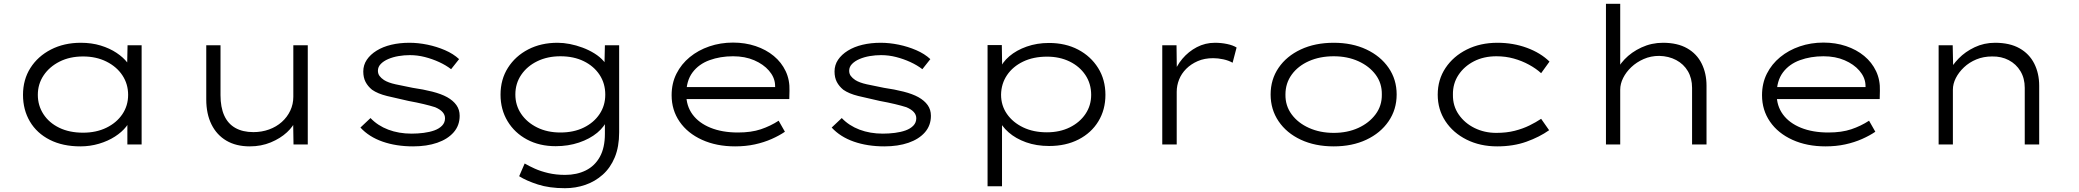

<svg xmlns="http://www.w3.org/2000/svg" viewBox="-20 -760 10939 1010"><path d="M403 10Q310 10 242 -24.5Q174 -59 137.5 -120.5Q101 -182 101 -261Q101 -341 140 -402.5Q179 -464 248 -499.5Q317 -535 405 -535Q462 -535 509.5 -520.5Q557 -506 593 -482Q629 -458 650.5 -430Q672 -402 675 -374L648 -378L651 -522H725V0H650V-144L670 -153Q667 -123 644 -94Q621 -65 584.5 -41.5Q548 -18 501 -4Q454 10 403 10ZM417 -62Q486 -62 539.5 -88Q593 -114 623.5 -159Q654 -204 654 -261Q654 -318 624 -363.5Q594 -409 540 -436Q486 -463 417 -463Q347 -463 293.5 -436Q240 -409 209.5 -363.5Q179 -318 179 -261Q179 -205 208.5 -159.5Q238 -114 291.5 -88Q345 -62 417 -62Z M1294 10Q1222 10 1171 -20Q1120 -50 1092.5 -105.5Q1065 -161 1065 -237V-522H1140V-259Q1140 -196 1159.5 -152.5Q1179 -109 1218 -87Q1257 -65 1313 -65Q1357 -65 1395.5 -79Q1434 -93 1462.5 -118.5Q1491 -144 1507 -178Q1523 -212 1523 -251V-522H1599V0H1524L1522 -121L1535 -128Q1524 -96 1489.5 -64Q1455 -32 1404.5 -11Q1354 10 1294 10Z M2153 10Q2064 10 1992.5 -15Q1921 -40 1876 -89L1929 -139Q1967 -99 2022.5 -78Q2078 -57 2145 -57Q2177 -57 2208.5 -61Q2240 -65 2265 -74Q2290 -83 2305.5 -99Q2321 -115 2321 -138Q2321 -174 2269 -196Q2244 -204 2208.5 -212.5Q2173 -221 2129 -229Q2065 -243 2016 -255Q1967 -267 1937 -288Q1915 -306 1903 -329Q1891 -352 1891 -384Q1891 -418 1909.5 -445.5Q1928 -473 1961 -493.5Q1994 -514 2038 -524.5Q2082 -535 2134 -535Q2180 -535 2228.5 -525Q2277 -515 2321 -496Q2365 -477 2395 -449L2353 -396Q2326 -417 2290 -433.5Q2254 -450 2215 -460Q2176 -470 2136 -470Q2106 -470 2076.5 -465Q2047 -460 2022.5 -449.5Q1998 -439 1983 -423.5Q1968 -408 1968 -388Q1968 -372 1976.5 -360.5Q1985 -349 2000 -339Q2022 -325 2061 -316.5Q2100 -308 2151 -298Q2207 -290 2254 -278Q2301 -266 2332 -249Q2364 -231 2381 -207Q2398 -183 2398 -151Q2398 -100 2366.5 -64Q2335 -28 2280 -9Q2225 10 2153 10Z M2952 230Q2870 230 2809.5 210.5Q2749 191 2711 167L2740 100Q2762 113 2793 127Q2824 141 2864.5 150.5Q2905 160 2953 160Q3014 160 3061.5 136.5Q3109 113 3135.5 65Q3162 17 3162 -56V-132L3175 -134Q3161 -94 3121.5 -61.5Q3082 -29 3025.5 -10Q2969 9 2903 9Q2818 9 2752.5 -26Q2687 -61 2650 -122.5Q2613 -184 2613 -262Q2613 -342 2652 -403.5Q2691 -465 2758.5 -500Q2826 -535 2913 -535Q2944 -535 2977.5 -528.5Q3011 -522 3044.5 -509.5Q3078 -497 3107 -479Q3136 -461 3155.5 -438.5Q3175 -416 3181 -388L3159 -390L3162 -522H3237V-64Q3237 12 3214 67.5Q3191 123 3150.5 159Q3110 195 3059 212.5Q3008 230 2952 230ZM2928 -63Q2998 -63 3051 -89Q3104 -115 3134 -160Q3164 -205 3164 -262Q3164 -321 3134 -366.5Q3104 -412 3051 -438Q2998 -464 2928 -464Q2860 -464 2806.5 -438Q2753 -412 2722 -366.5Q2691 -321 2691 -263Q2691 -206 2721.5 -161Q2752 -116 2805.5 -89.5Q2859 -63 2928 -63Z M3847 10Q3749 10 3673 -24.5Q3597 -59 3555 -120Q3513 -181 3513 -259Q3513 -322 3538.5 -372.5Q3564 -423 3608.5 -459.5Q3653 -496 3711.5 -516Q3770 -536 3836 -536Q3900 -536 3955 -517.5Q4010 -499 4050.5 -465.5Q4091 -432 4113 -385.5Q4135 -339 4133 -282L4132 -239H3579L3568 -302H4075L4058 -293L4057 -317Q4054 -355 4025 -388.5Q3996 -422 3947.5 -443Q3899 -464 3836 -464Q3769 -464 3712.5 -443.5Q3656 -423 3623 -379Q3590 -335 3590 -264Q3590 -203 3623 -158Q3656 -113 3717.5 -88Q3779 -63 3862 -63Q3932 -63 3982.5 -80Q4033 -97 4076 -125L4109 -67Q4080 -47 4039.5 -29Q3999 -11 3951 -0.5Q3903 10 3847 10Z M4632 10Q4543 10 4471.5 -15Q4400 -40 4355 -89L4408 -139Q4446 -99 4501.5 -78Q4557 -57 4624 -57Q4656 -57 4687.5 -61Q4719 -65 4744 -74Q4769 -83 4784.5 -99Q4800 -115 4800 -138Q4800 -174 4748 -196Q4723 -204 4687.5 -212.5Q4652 -221 4608 -229Q4544 -243 4495 -255Q4446 -267 4416 -288Q4394 -306 4382 -329Q4370 -352 4370 -384Q4370 -418 4388.5 -445.5Q4407 -473 4440 -493.5Q4473 -514 4517 -524.5Q4561 -535 4613 -535Q4659 -535 4707.5 -525Q4756 -515 4800 -496Q4844 -477 4874 -449L4832 -396Q4805 -417 4769 -433.5Q4733 -450 4694 -460Q4655 -470 4615 -470Q4585 -470 4555.5 -465Q4526 -460 4501.5 -449.5Q4477 -439 4462 -423.5Q4447 -408 4447 -388Q4447 -372 4455.5 -360.5Q4464 -349 4479 -339Q4501 -325 4540 -316.5Q4579 -308 4630 -298Q4686 -290 4733 -278Q4780 -266 4811 -249Q4843 -231 4860 -207Q4877 -183 4877 -151Q4877 -100 4845.5 -64Q4814 -28 4759 -9Q4704 10 4632 10Z M5175 220V-523H5250L5252 -393L5237 -392Q5252 -432 5289.5 -464Q5327 -496 5381 -515Q5435 -534 5498 -534Q5585 -534 5651.5 -499Q5718 -464 5756.5 -402.5Q5795 -341 5795 -261Q5795 -183 5758 -122Q5721 -61 5654 -26.5Q5587 8 5499 8Q5432 8 5377.5 -11.5Q5323 -31 5285.5 -64Q5248 -97 5231 -137L5251 -138V220ZM5487 -64Q5555 -64 5607.5 -90Q5660 -116 5690 -160.5Q5720 -205 5720 -261Q5720 -320 5689.5 -365.5Q5659 -411 5606.5 -436.5Q5554 -462 5488 -462Q5416 -462 5362 -436Q5308 -410 5277.5 -365Q5247 -320 5246 -262Q5246 -205 5277 -160.5Q5308 -116 5362 -90Q5416 -64 5487 -64Z M6094 0V-522H6169L6171 -362H6151Q6167 -412 6199.5 -450.5Q6232 -489 6276 -512Q6320 -535 6371 -535Q6404 -535 6435 -528.5Q6466 -522 6485 -510L6464 -430Q6443 -442 6415 -448Q6387 -454 6362 -454Q6316 -454 6280.5 -438.5Q6245 -423 6220 -398Q6195 -373 6182.5 -341.5Q6170 -310 6170 -277V0Z M6996 10Q6898 10 6823 -25Q6748 -60 6706 -122Q6664 -184 6664 -263Q6664 -342 6706 -403.5Q6748 -465 6823 -500Q6898 -535 6996 -535Q7093 -535 7167.5 -500Q7242 -465 7284.5 -403.5Q7327 -342 7327 -263Q7327 -184 7284.5 -122Q7242 -60 7167.5 -25Q7093 10 6996 10ZM6996 -61Q7068 -61 7125 -87Q7182 -113 7216 -158.5Q7250 -204 7249 -263Q7250 -322 7216.5 -367Q7183 -412 7125.5 -438Q7068 -464 6996 -464Q6923 -464 6865.5 -438.5Q6808 -413 6775 -367.5Q6742 -322 6742 -263Q6741 -204 6774.5 -158.5Q6808 -113 6866 -87Q6924 -61 6996 -61Z M7856 10Q7766 10 7695 -25.5Q7624 -61 7583.5 -122.5Q7543 -184 7543 -262Q7543 -341 7584 -402.5Q7625 -464 7696 -499.5Q7767 -535 7857 -535Q7940 -535 8012 -508.5Q8084 -482 8131 -436L8087 -375Q8061 -399 8023.5 -419.5Q7986 -440 7943 -452Q7900 -464 7852 -464Q7785 -464 7733.5 -437.5Q7682 -411 7652 -365.5Q7622 -320 7623 -262Q7622 -203 7653.5 -157.5Q7685 -112 7737 -86.5Q7789 -61 7851 -61Q7905 -61 7948 -72Q7991 -83 8025.5 -100Q8060 -117 8087 -135L8129 -75Q8078 -39 8009.5 -14.5Q7941 10 7856 10Z M8428 0V-740H8503V-376L8476 -365Q8489 -409 8525.5 -447.5Q8562 -486 8615 -510.5Q8668 -535 8728 -535Q8804 -535 8855 -506Q8906 -477 8931.5 -425.5Q8957 -374 8957 -309V0H8881V-298Q8881 -348 8859 -385.5Q8837 -423 8797.5 -444Q8758 -465 8708 -466Q8664 -466 8626.5 -449.5Q8589 -433 8561.5 -407Q8534 -381 8518.5 -350Q8503 -319 8503 -288V0H8466Q8449 0 8439.5 0Q8430 0 8428 0Z M9583 10Q9485 10 9409 -24.5Q9333 -59 9291 -120Q9249 -181 9249 -259Q9249 -322 9274.5 -372.5Q9300 -423 9344.5 -459.5Q9389 -496 9447.5 -516Q9506 -536 9572 -536Q9636 -536 9691 -517.5Q9746 -499 9786.5 -465.5Q9827 -432 9849 -385.5Q9871 -339 9869 -282L9868 -239H9315L9304 -302H9811L9794 -293L9793 -317Q9790 -355 9761 -388.5Q9732 -422 9683.5 -443Q9635 -464 9572 -464Q9505 -464 9448.5 -443.5Q9392 -423 9359 -379Q9326 -335 9326 -264Q9326 -203 9359 -158Q9392 -113 9453.5 -88Q9515 -63 9598 -63Q9668 -63 9718.5 -80Q9769 -97 9812 -125L9845 -67Q9816 -47 9775.5 -29Q9735 -11 9687 -0.5Q9639 10 9583 10Z M10178 0V-522H10252L10255 -381L10231 -380Q10249 -417 10283.5 -452.5Q10318 -488 10367.5 -511.5Q10417 -535 10475 -535Q10552 -535 10603.5 -506Q10655 -477 10681 -425.5Q10707 -374 10707 -309V0H10631V-298Q10631 -348 10608.5 -385.5Q10586 -423 10547 -443.5Q10508 -464 10459 -463Q10414 -463 10376.5 -447.5Q10339 -432 10311.5 -406Q10284 -380 10268.5 -349.5Q10253 -319 10253 -288V0H10216Q10203 0 10193.5 0Q10184 0 10178 0Z"/></svg>

Font: Lexend Tera Light
Style: Regular
Weight: 300
Designer: Bonnie Shaver-Troup, Thomas Jockin
Foundry: Lexend
Version: Version 1.007